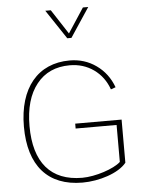

<svg xmlns="http://www.w3.org/2000/svg" viewBox="-61 -981 757 1033"><g transform="rotate(-5 317.0 -464.0)"><path d="M328.1 -775.4H350.6L455.1 -933.1H426.3L339.4 -800.3L252.9 -933.1H223.1ZM330.6 -287.6H551.8V-87.9C515.6 -53.7 414.6 -20.5 343.3 -20.5C173.8 -20.5 84.5 -125 84.5 -321.8C84.5 -418.5 106 -494.1 149.4 -548.3C192.4 -602.5 252 -629.4 328.6 -629.4C377 -629.4 420.4 -616.2 458 -589.4C495.6 -562.5 522 -526.4 538.1 -481L564 -490.2C545.4 -541 515.1 -581.1 473.1 -610.8C431.2 -640.6 383.3 -655.3 330.1 -655.3C157.7 -655.3 54.2 -530.3 54.2 -321.8C54.2 -110.4 155.8 5.4 342.8 5.4C432.6 5.4 538.6 -27.8 581.1 -81.1V-314H330.6Z"/></g></svg>

Font: Estedad Thin
Style: Regular
Weight: 100
Designer: Amin Abedi
Version: Version 7.3